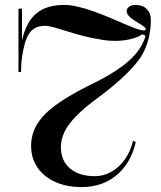

<svg xmlns="http://www.w3.org/2000/svg" viewBox="-20 -743 651 778"><path d="M310.9 15Q249.7 15 203.7 -5.8Q157.7 -26.6 131.9 -64.3Q106.1 -101.9 106.1 -151.7Q106.1 -198.6 129.6 -238.4Q153.1 -278.1 203.7 -315.7Q254.3 -353.3 334.7 -393.6Q407.3 -428.4 455 -460.3Q502.8 -492.3 530.8 -525.8Q558.9 -559.3 570.1 -598.1L557.1 -604.3Q542.8 -594.2 517.9 -586.9Q493 -579.5 461.9 -577.8Q430.8 -576.1 397.3 -581.2Q356.5 -587.4 320.1 -596.7Q283.7 -606 253.2 -615.8Q222.7 -625.5 199.3 -632Q176 -638.5 161.7 -638.5Q132.6 -638.5 113.4 -623.7Q94.2 -608.9 83.4 -576Q72.6 -543.2 66.4 -488.6L65.2 -451H54.8V-708H69.2V-579Q85.8 -654.3 127.2 -688.6Q168.5 -723 239.5 -723Q265.7 -723 296.7 -715.6Q327.8 -708.3 360.4 -696.5Q393 -684.8 424.6 -671.5Q456.1 -658.3 483.6 -646.3Q511.1 -634.3 531.8 -626.9Q552.5 -619.5 562.5 -619.5Q570.7 -619.5 570.7 -625Q570.7 -629.5 561.7 -636.5Q552.8 -643.4 532.3 -655Q513.7 -666.2 503.6 -676.8Q493.4 -687.4 493.4 -696.2Q493.4 -709 503.2 -716Q513 -723 530.3 -723Q558.1 -723 574.7 -706.2Q591.3 -689.4 591.3 -662.4Q591.3 -624.5 582.6 -588.6Q573.9 -552.7 557.2 -523.2Q539 -489.7 491.9 -443.4Q444.8 -397.1 375.7 -346.1Q322.1 -306.7 289.3 -273.2Q256.5 -239.7 241.6 -209.1Q226.7 -178.6 226.7 -147.3Q226.7 -92 263.7 -60.5Q300.7 -29.1 364.7 -29.1Q400.2 -29.1 431.7 -47.1Q463.3 -65 486.2 -97.6Q509.2 -130.1 519.2 -172.7L530 -167.1Q517.1 -110.3 486.6 -69.5Q456.2 -28.7 411.5 -6.8Q366.9 15 310.9 15Z"/></svg>

Font: Kalnia Thin
Style: Regular
Weight: 100
Version: Version 1.105